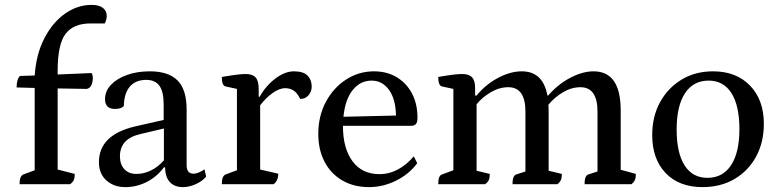

<svg xmlns="http://www.w3.org/2000/svg" viewBox="-20 -754 3183 786"><path d="M60 0Q60 -34 76 -40L122 -57V-394L48 -396Q48 -412 51.5 -424.5Q55 -437 62 -443L122 -445Q128 -532 161.5 -597Q195 -662 246 -698Q297 -734 355 -734Q386 -734 401.5 -721.5Q417 -709 417 -689Q417 -675 409 -658H350Q281 -658 248.5 -615.5Q216 -573 216 -464V-449L355 -455Q360 -446 360 -435Q360 -417 353.5 -404.5Q347 -392 335 -390L216 -392V-60L286 -42Q286 -26 282 -17Q278 -8 267 0Z M493 12Q446 12 415.5 -15.5Q385 -43 385 -90Q385 -201 531 -236L650 -263V-326Q650 -379 632.5 -403Q615 -427 579 -427Q535 -427 511.5 -399.5Q488 -372 487 -320Q476 -308 451 -308Q410 -308 410 -348Q410 -381 434 -406.5Q458 -432 499.5 -447Q541 -462 593 -462Q670 -462 707 -424.5Q744 -387 744 -306V-78Q744 -43 772 -43Q783 -43 795.5 -48.5Q808 -54 817 -61L824 -31Q807 -11 780 0.5Q753 12 729 12Q694 12 675 -9Q656 -30 656 -69H651Q622 -30 580.5 -9Q539 12 493 12ZM538 -42Q570 -42 599.5 -57Q629 -72 651 -98V-228L554 -205Q471 -186 471 -114Q471 -81 489 -61.5Q507 -42 538 -42Z M888 0Q888 -34 904 -40L950 -57V-390L904 -400Q888 -403 888 -439Q930 -446 951 -448.5Q972 -451 986 -451Q1014 -451 1026.5 -437Q1039 -423 1039 -390V-358H1043Q1069 -404 1108 -433Q1147 -462 1183 -462Q1222 -462 1239 -444.5Q1256 -427 1256 -400Q1256 -379 1243 -364Q1230 -349 1209 -349Q1196 -375 1181 -384Q1166 -393 1148 -393Q1123 -393 1095 -372.5Q1067 -352 1045 -323V-60L1119 -43Q1119 -14 1100 0Z M1491 12Q1428 12 1381 -15.5Q1334 -43 1308.5 -92Q1283 -141 1283 -206Q1283 -279 1314 -337Q1345 -395 1397 -428.5Q1449 -462 1511 -462Q1564 -462 1604 -438Q1644 -414 1666.5 -371.5Q1689 -329 1689 -273Q1689 -252 1682 -245.5Q1675 -239 1664 -239H1384V-237Q1384 -147 1423 -94Q1462 -41 1534 -41Q1573 -41 1608.5 -60Q1644 -79 1674 -114L1688 -86Q1655 -41 1601.5 -14.5Q1548 12 1491 12ZM1501 -424Q1455 -424 1424 -385.5Q1393 -347 1386 -276L1601 -281Q1600 -348 1572.5 -386Q1545 -424 1501 -424Z M1774 0Q1774 -36 1790 -40L1836 -57V-390L1790 -400Q1774 -403 1774 -439Q1815 -446 1836.5 -448.5Q1858 -451 1872 -451Q1900 -451 1912.5 -437.5Q1925 -424 1925 -394V-363H1931Q1969 -409 2019.5 -435.5Q2070 -462 2116 -462Q2203 -462 2221 -363H2224Q2264 -409 2314.5 -435.5Q2365 -462 2410 -462Q2521 -462 2521 -302V-59L2583 -42Q2583 -26 2579 -17Q2575 -8 2565 0H2373Q2373 -36 2389 -40L2426 -52V-297Q2426 -397 2356 -397Q2319 -397 2283.5 -375.5Q2248 -354 2225 -325Q2226 -314 2226 -302V-55L2280 -42Q2280 -26 2276 -17Q2272 -8 2262 0H2078Q2078 -36 2094 -40L2131 -52V-297Q2131 -397 2061 -397Q2024 -397 1988.5 -376Q1953 -355 1931 -327V-55L1985 -42Q1985 -26 1981 -17Q1977 -8 1966 0Z M2856 12Q2760 12 2705 -45.5Q2650 -103 2650 -201Q2650 -277 2682 -335.5Q2714 -394 2770 -428Q2826 -462 2899 -462Q2994 -462 3050.5 -403.5Q3107 -345 3107 -247Q3107 -171 3075 -112.5Q3043 -54 2986.5 -21Q2930 12 2856 12ZM2876 -26Q2939 -26 2973 -78Q3007 -130 3007 -225Q3007 -321 2974.5 -372.5Q2942 -424 2881 -424Q2818 -424 2784 -372Q2750 -320 2750 -224Q2750 -128 2782.5 -77Q2815 -26 2876 -26Z"/></svg>

Font: Petrona Medium
Style: Regular
Weight: 500
Designer: Ringo R. Seeber
Foundry: Ringo R. Seeber
Version: Version 2.001; ttfautohint (v1.8.3)